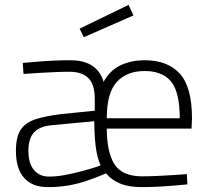

<svg xmlns="http://www.w3.org/2000/svg" viewBox="-20 -755 853 784"><path d="M175 9Q112 9 78.5 -28.5Q45 -66 45 -139Q45 -195 64 -224.5Q83 -254 123.5 -267.5Q164 -281 229 -289L367 -303V-351Q367 -411 340.5 -436.5Q314 -462 264 -462Q237 -462 202.5 -460.5Q168 -459 134.5 -457Q101 -455 76 -453L73 -498Q98 -500 131.5 -503Q165 -506 201 -507.5Q237 -509 266 -509Q322 -509 356 -487Q390 -465 403 -421Q430 -469 473.5 -489Q517 -509 570 -509Q665 -509 714.5 -454Q764 -399 764 -271L762 -230H416Q416 -135 447 -85Q478 -35 561 -35Q587 -35 620.5 -36.5Q654 -38 686.5 -40Q719 -42 743 -44L745 -2Q721 0 687.5 3Q654 6 619.5 7.5Q585 9 557 9Q505 9 469.5 -6Q434 -21 413 -47Q373 -30 335 -17Q297 -4 258 2.5Q219 9 175 9ZM180 -34Q212 -34 246 -40.5Q280 -47 310.5 -55Q341 -63 363 -70Q385 -77 391 -80Q376 -112 370.5 -159Q365 -206 365 -260L194 -244Q143 -240 119.5 -215Q96 -190 96 -140Q96 -88 118.5 -61Q141 -34 180 -34ZM416 -272H714Q714 -378 679 -421.5Q644 -465 570 -465Q498 -465 457 -420.5Q416 -376 416 -272ZM322 -603 305 -638 505 -735 525 -692Z"/></svg>

Font: Cairo Play Light
Style: Regular
Weight: 300
Version: Version 3.119